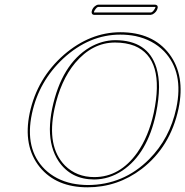

<svg xmlns="http://www.w3.org/2000/svg" viewBox="-20 -797 798 827"><path d="M749 -329.1Q713.9 -164.6 590.3 -69.3Q486.3 9.8 356.9 9.8Q222.7 9.8 151.4 -77.1Q78.1 -168 107.9 -310.1Q140.1 -460.4 255.9 -561.5Q367.7 -657.7 498 -658.2Q637.7 -658.2 709 -564.9Q778.8 -472.2 749 -329.1ZM475.6 -613.8Q377.9 -613.8 303.7 -525.9Q240.7 -450.2 214.4 -327.1Q180.2 -165.5 259.8 -84Q310.1 -34.2 386.2 -34.2Q496.1 -34.2 571.3 -139.6Q620.1 -209.5 642.1 -310.1Q691.9 -544.9 559.1 -599.6Q522.5 -613.8 475.6 -613.8ZM628.9 -732.9H384.8Q373 -734.4 375 -748Q378.4 -765.1 395 -774.4Q399.9 -776.9 403.3 -776.9H648.4Q661.1 -775.4 659.2 -763.2Q655.3 -745.1 637.7 -735.4Q632.8 -733.4 628.9 -732.9ZM739.3 -331.1Q772.5 -486.3 686.5 -576.2Q638.2 -625.5 564 -641.6Q532.2 -647.9 498 -647.9Q364.3 -647.9 252.4 -544.9Q147.5 -446.8 117.7 -308.1Q85 -155.3 172.9 -67.9Q220.2 -22 291 -6.8Q322.8 -0.5 356.9 0Q511.7 0 622.6 -111.3Q711.4 -200.7 739.3 -331.1ZM475.6 -624Q617.2 -624 653.8 -504.9Q665 -467.3 665 -421.9Q664.6 -370.1 651.9 -308.1Q615.2 -134.8 506.8 -62Q450.2 -24.4 386.2 -23.9Q285.6 -23.9 232.4 -102.5Q194.8 -159.2 194.8 -241.2Q195.3 -283.2 204.6 -329.1Q245.1 -520.5 366.2 -592.8Q419.4 -623.5 475.6 -624ZM628.9 -743.2Q637.2 -743.2 646.5 -758.8Q648.4 -762.7 649.4 -765.1V-767.1H648.4H403.3Q397 -767.1 387.7 -752.4Q385.3 -748.5 384.8 -746.1Q384.8 -744.1 384.8 -743.2Z"/></svg>

Font: Linux Biolinum Outline O
Style: Italic
Weight: 400
Italic angle: -12°
Designer: Philipp H. Poll
Foundry: Philipp H. Poll
Version: Version 0.6.2